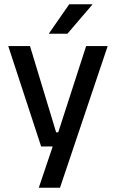

<svg xmlns="http://www.w3.org/2000/svg" viewBox="-20 -704 541 896"><path d="M296.5 -86.5 244.5 -64 382 -489H482.5L260 172H161L238.5 -57.5L282.5 -20.5H172L18.5 -489H120L242 -86.5ZM303 -684H411V-682.5L294.5 -546.5H208.5V-548Z"/></svg>

Font: Anek Telugu Medium Medium
Style: Regular
Weight: 500
Version: Version 1.003